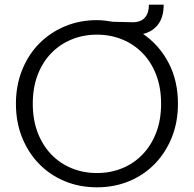

<svg xmlns="http://www.w3.org/2000/svg" viewBox="-20 -793 828 820"><path d="M740 -350Q740 -271 713.5 -205.5Q687 -140 640.5 -92.5Q594 -45 531 -19Q468 7 394 7Q320 7 257 -19Q194 -45 147.5 -92.5Q101 -140 74.5 -205.5Q48 -271 48 -350Q48 -428 74.5 -494Q101 -560 147.5 -607Q194 -654 257 -680.5Q320 -707 394 -707Q411 -707 428 -705Q445 -703 462 -700L546 -698Q581 -698 598.5 -717.5Q616 -737 616 -773H679Q679 -720 655.5 -689Q632 -658 591 -648Q660 -601 700 -524.5Q740 -448 740 -350ZM120 -350Q120 -281 141 -226.5Q162 -172 199 -133.5Q236 -95 286 -74.5Q336 -54 394 -54Q452 -54 502 -74.5Q552 -95 589 -133.5Q626 -172 647 -226.5Q668 -281 668 -350Q668 -419 647 -473.5Q626 -528 589 -566Q552 -604 502 -624.5Q452 -645 394 -645Q336 -645 286 -624.5Q236 -604 199 -566Q162 -528 141 -473.5Q120 -419 120 -350Z"/></svg>

Font: SVN-Poppins Light
Style: Regular
Weight: 300
Designer: Ninad Kale (Devanagari), Jonny Pinhorn (Latin)
Foundry: Indian Type Foundry
Version: Version 3.002 2017; ttfautohint (v1.8.3)